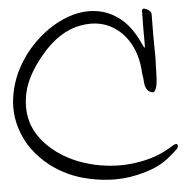

<svg xmlns="http://www.w3.org/2000/svg" viewBox="-58 -937 963 988"><g transform="rotate(-5 423.5 -443.0)"><path d="M710 -854.5Q710 -876 733.4 -864.3Q757.8 -852.5 757.8 -836.9Q756.8 -778.3 756.8 -724.6Q757.8 -669.9 757.8 -608.4Q755.9 -570.3 754.9 -518.6Q753.9 -466.8 742.2 -445.3Q734.4 -431.6 722.7 -436.5Q710.9 -440.4 705.1 -446.3Q689.5 -462.9 688.5 -489.3Q686.5 -515.6 682.6 -538.1Q678.7 -616.2 651.4 -673.8Q624 -731.4 581.1 -765.6Q502 -830.1 389.6 -810.5Q276.4 -791 180.7 -674.8Q98.6 -576.2 80.1 -487.3Q61.5 -398.4 87.9 -324.2Q110.4 -264.6 158.2 -216.8Q205.1 -168.9 268.6 -136.7Q309.6 -115.2 356.4 -101.6Q403.3 -86.9 451.2 -81.1Q543 -68.4 635.7 -85.9Q729.5 -102.5 808.6 -154.3Q830.1 -166 832 -154.3Q833 -151.4 833 -148.4Q833 -140.6 826.2 -133.8Q807.6 -116.2 791 -102.5Q774.4 -87.9 756.8 -76.2Q724.6 -53.7 682.6 -39.1Q640.6 -23.4 575.2 -11.7Q536.1 -5.9 495.1 -5.9Q430.7 -5.9 361.3 -21.5Q249 -45.9 162.1 -114.3Q115.2 -151.4 79.1 -200.2Q43 -249 23.4 -311.5Q6.8 -365.2 6.8 -418.9Q6.8 -441.4 9.8 -463.9Q19.5 -540 53.7 -609.4Q76.2 -653.3 106.4 -693.4Q137.7 -733.4 173.8 -765.6Q242.2 -827.1 323.2 -858.4Q380.9 -879.9 435.5 -879.9Q459 -879.9 481.4 -876Q543 -866.2 596.7 -824.2Q650.4 -782.2 688.5 -702.1Q695.3 -689.5 699.2 -679.7Q704.1 -668.9 706.1 -668Q710 -665 709 -703.1Q708 -742.2 710 -854.5Z"/></g></svg>

Font: Mrs Husband
Style: Regular
Weight: 400
Version: Version 1.0